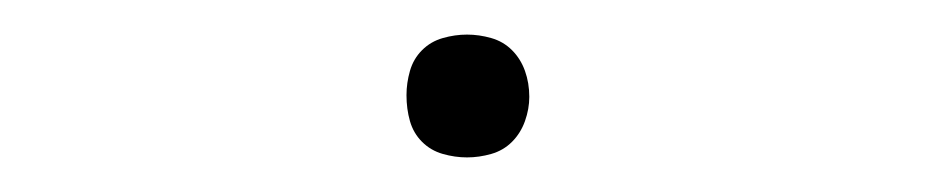

<svg xmlns="http://www.w3.org/2000/svg" viewBox="-20 -83 540 111"><path d="M250 8Q243 8 236 6Q229 4 224 -1Q219 -6 217 -13Q215 -20 215 -28Q215 -35 217 -42Q219 -49 224 -54Q229 -59 236 -61Q243 -63 250 -63Q257 -63 264 -61Q271 -59 276 -54Q281 -49 283.5 -42Q286 -35 286 -27Q286 -20 283.5 -13Q281 -6 276 -1Q271 4 264 6Q257 8 250 8Z"/></svg>

Font: Iosevka Term Curly Thin
Style: Regular
Weight: 100
Designer: Belleve Invis
Foundry: Belleve Invis
Version: Version 32.3.0